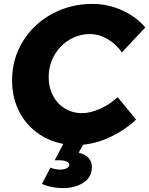

<svg xmlns="http://www.w3.org/2000/svg" viewBox="-20 -732 766 986"><path d="M407 11 384 52Q419 61 435.5 80Q452 99 452 124Q452 178 408.5 206Q365 234 303 234Q247 234 195 213L239 129Q264 139 289 139Q309 139 322.5 132Q336 125 336 114Q336 104 321.5 97.5Q307 91 285 91H261L305 7Q226 -8 166.5 -53.5Q107 -99 74.5 -167.5Q42 -236 42 -319Q42 -429 97 -519Q152 -609 247 -660.5Q342 -712 455 -712Q533 -712 606 -679.5Q679 -647 726 -591L606 -463Q576 -506 532 -531.5Q488 -557 442 -557Q385 -557 336 -527.5Q287 -498 258.5 -447Q230 -396 230 -335Q230 -283 252 -241Q274 -199 313 -175Q352 -151 401 -151Q444 -151 493.5 -173Q543 -195 584 -233L679 -118Q623 -65 551 -30.5Q479 4 407 11Z"/></svg>

Font: Gontserrat
Style: Bold Italic
Weight: 700
Italic angle: -11.3°
Designer: Julieta Ulanovsky
Foundry: Julieta Ulanovsky
Version: Version 6.001